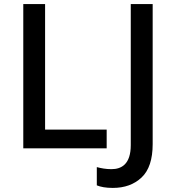

<svg xmlns="http://www.w3.org/2000/svg" viewBox="-20 -734 866 950"><path d="M507.8 0V-92.8H203.1V-713.9H95.2V0ZM538.1 195.8C596.7 195.8 644 178.7 680.7 144C717.3 109.4 735.4 54.2 735.4 -21V-713.9H627V-16.1C627 78.6 581.1 103 531.2 103C504.4 103 480.5 98.6 459 92.8V183.1C478 190.9 503.4 195.8 538.1 195.8Z"/></svg>

Font: Noto Reveo Sans
Style: Regular
Weight: 500
Designer: Monotype Design Team
Foundry: Monotype Imaging Inc.
Version: Version 2.007